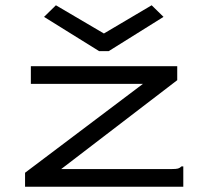

<svg xmlns="http://www.w3.org/2000/svg" viewBox="-20 -708 790 728"><path d="M75 -53 522 -390H97V-457H652V-404L212 -67H631Q648 -67 655 -69Q662 -71 668 -77H675V0H75ZM192 -688 374 -581 555 -688 600 -644 392 -514H356L147 -644Z"/></svg>

Font: Inconsolata ExtraExpanded
Style: Regular
Weight: 400
Width: 8
Monospace: yes
Designer: Raph Levien, Cyreal, Brenton Simpson
Foundry: Raph Levien, Cyreal, Google
Version: Version 3.000; ttfautohint (v1.8.2.53-6de2)